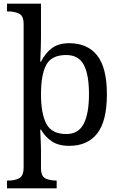

<svg xmlns="http://www.w3.org/2000/svg" viewBox="-20 -780 654 1040"><path d="M18 240V198H26Q60 198 84 185.5Q108 173 108 126V-650Q108 -694 83.5 -706Q59 -718 26 -718H18V-760H202V-576Q202 -554 201 -523Q200 -492 199 -469Q198 -446 198 -446H202Q225 -492 261 -519Q297 -546 355 -546Q454 -546 506.5 -479.5Q559 -413 559 -269Q559 -124 506.5 -57Q454 10 355 10Q297 10 260.5 -14.5Q224 -39 202 -78H198Q198 -78 198.5 -64Q199 -50 200 -30Q201 -10 201.5 8.5Q202 27 202 35V131Q202 175 226.5 186.5Q251 198 284 198H287V240ZM339 -54Q405 -54 433.5 -109.5Q462 -165 462 -270Q462 -377 433.5 -429.5Q405 -482 338 -482Q260 -482 231 -429.5Q202 -377 202 -269Q202 -165 231 -109.5Q260 -54 339 -54Z"/></svg>

Font: Noto Serif Old Uyghur
Style: Regular
Weight: 400
Designer: Lewis McGuffie
Foundry: Google LLC
Version: Version 1.003; ttfautohint (v1.8.4.7-5d5b)